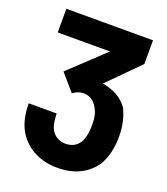

<svg xmlns="http://www.w3.org/2000/svg" viewBox="-131 -792 774 891"><g transform="rotate(20 255.5 -346.0)"><path d="M254 8C337 8 400 -22 441 -81C464 -120 476 -170 476 -226C476 -280 464 -324 447 -359C416 -402 375 -422 321 -432L471 -583V-700H43V-583H301L130 -422L201 -340C219 -353 235 -359 253 -359C287 -359 313 -339 328 -303C337 -286 340 -261 340 -233C340 -207 336 -180 330 -164C318 -129 290 -110 254 -110C213 -110 185 -133 174 -170C170 -187 167 -211 167 -228H29C29 -201 32 -170 40 -142C65 -52 147 8 254 8Z"/></g></svg>

Font: Vanilla Cream ExtraBold
Style: Regular
Weight: 800
Designer: Jeremy Tribby, Jinavaṁso
Foundry: Tribby Type
Version: Version 1.422;Glyphs 3.1.2 (3151)